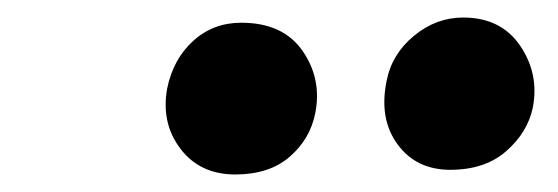

<svg xmlns="http://www.w3.org/2000/svg" viewBox="-20 -766 634 218"><path d="M491.2 -573.2Q452.6 -573.2 431.4 -602.1Q410.2 -630.9 418.9 -673.8Q424.8 -704.6 450 -725.3Q475.1 -746.1 505.9 -746.1Q548.8 -746.1 570.6 -714.1Q592.3 -682.1 585 -644Q579.1 -615.7 554.9 -594.5Q530.8 -573.2 491.2 -573.2ZM247.1 -567.9Q207 -567.9 184.8 -597.2Q162.6 -626.5 169.9 -666Q176.8 -699.2 199.5 -719.7Q222.2 -740.2 253.9 -740.2Q301.3 -740.2 323.5 -708.3Q345.7 -676.3 337.9 -637.2Q332 -607.9 308.8 -587.9Q285.6 -567.9 247.1 -567.9Z"/></svg>

Font: Shantell Sans Normal
Style: Italic
Weight: 600
Italic angle: -11.31°
Designer: Stephen Nixon, Anya Danilova, Shantell Martin
Foundry: Arrow Type
Version: Version 1.006;[559af2be0]